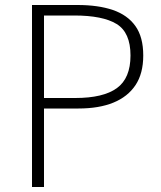

<svg xmlns="http://www.w3.org/2000/svg" viewBox="-20 -748 645 768"><path d="M108 0V-728H290Q373 -728 431.5 -708Q490 -688 521.5 -644Q553 -600 553 -526Q553 -454 522 -407.5Q491 -361 433.5 -337.5Q376 -314 294 -314H156V0ZM156 -356H281Q393 -356 447.5 -395.5Q502 -435 502 -526Q502 -618 446.5 -652Q391 -686 277 -686H156Z"/></svg>

Font: Noto Sans HK Thin ExtraLight
Style: Regular
Weight: 250
Version: Version 2.004-H2;hotconv 1.0.118;makeotfexe 2.5.65603